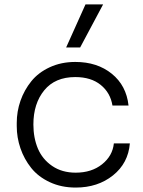

<svg xmlns="http://www.w3.org/2000/svg" viewBox="-20 -825 644 862"><path d="M339.8 -611.8H276.9L363.8 -805.2H442.9ZM319.8 17.1Q255.4 17.1 203.6 -7.1Q151.9 -31.2 120.1 -71Q88.4 -110.8 71.8 -159.2Q55.2 -207.5 55.2 -258.8V-272.9Q55.2 -324.7 72 -372.8Q88.9 -420.9 120.6 -460.2Q152.3 -499.5 203.6 -523.2Q254.9 -546.9 317.9 -546.9Q416.5 -546.9 481.9 -493.9Q547.4 -440.9 557.1 -351.1H484.9Q475.6 -408.7 432.1 -443.8Q388.7 -479 317.9 -479Q227.1 -479 178.5 -419.4Q129.9 -359.9 129.9 -266.1Q129.9 -206.1 150.1 -158Q170.4 -109.9 214.4 -79.8Q258.3 -49.8 319.8 -49.8Q391.1 -49.8 438.2 -87.4Q485.4 -125 491.2 -181.2H563Q555.7 -92.3 487.3 -37.6Q418.9 17.1 319.8 17.1Z"/></svg>

Font: Sora Light
Style: Regular
Weight: 300
Designer: Jonathan Barnbrook, Julián Moncada
Foundry: Barnbrook Fonts
Version: Version 2.000